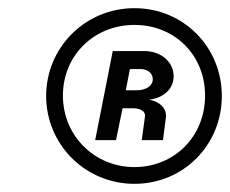

<svg xmlns="http://www.w3.org/2000/svg" viewBox="-20 -736 563 470"><path d="M309 -286C429 -286 523 -381 523 -501C523 -621 429 -716 309 -716C189 -716 93 -620 93 -501C93 -382 189 -286 309 -286ZM309 -327C211 -327 134 -404 134 -502C134 -600 210 -675 309 -675C408 -675 482 -601 482 -502C482 -402 407 -327 309 -327ZM213 -393H264L280 -471H306C324 -471 336 -463 335 -452L327 -393H379L386 -448C389 -470 372 -487 345 -492C380 -496 405 -518 405 -549C405 -585 374 -611 333 -611H256ZM314 -515H288L298 -567H324C341 -567 354 -557 354 -542C354 -526 338 -515 314 -515Z"/></svg>

Font: Uncut Sans
Style: Bold Italic
Weight: 700
Italic angle: -11°
Designer: Kasper Nordkvist
Foundry: UNCUT.wtf
Version: Version 1.304;Glyphs 3.2 (3246)